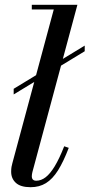

<svg xmlns="http://www.w3.org/2000/svg" viewBox="-20 -770 373 800"><path d="M37 -376.5V-400L333 -580V-556.5ZM107.5 10Q66 10 46.2 -8Q26.5 -26 26.5 -54.5Q26.5 -66 28 -74.8Q29.5 -83.5 31.5 -90L204 -730.5H112.5V-750H302.5L115 -53Q114 -48.5 113.2 -44Q112.5 -39.5 112.5 -36Q112.5 -17 131 -17Q151.5 -17 170.2 -31.5Q189 -46 208 -77.2Q227 -108.5 247.5 -160.5L266.5 -154Q244.5 -96.5 221.8 -60.2Q199 -24 171.5 -7Q144 10 107.5 10Z"/></svg>

Font: Bodoni Moda 11pt Medium
Style: Italic
Weight: 500
Italic angle: -13°
Designer: Owen Earl
Foundry: indestructible type
Version: Version 2.004